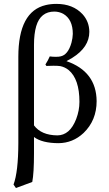

<svg xmlns="http://www.w3.org/2000/svg" viewBox="-20 -718 554 976"><path d="M287.1 -381.8Q274.9 -383.8 252 -383.8Q229 -383.8 215.8 -382.8L210.9 -390.1Q225.1 -412.6 232.9 -431.2Q248 -429.2 263.2 -429.2Q279.3 -429.2 287.1 -431.2Q325.7 -438.5 343.3 -501Q349.6 -524.9 350.1 -545.9Q350.1 -619.6 301.3 -647.9Q281.2 -658.7 256.8 -659.2Q186 -659.2 164.1 -585Q152.8 -546.4 152.8 -490.2V-80.6Q189.9 -30.8 271 -29.8Q335 -29.8 367.2 -112.8Q383.8 -156.2 383.8 -200.2Q383.8 -315.9 329.1 -361.8Q310.1 -377 287.1 -381.8ZM152.8 -21.5V61Q152.8 162.1 144 207L61 237.8L48.8 220.2Q72.8 155.8 73.2 9.8V-429.2Q73.2 -660.2 213.4 -692.4Q237.8 -698.2 267.1 -698.2Q350.6 -698.2 399.4 -646Q433.6 -608.4 434.1 -556.2Q434.1 -478 347.2 -423.8Q333.5 -415.5 317.9 -407.2Q469.7 -354.5 471.2 -204.1Q471.2 -106 404.8 -42Q350.1 9.3 276.9 9.8Q193.4 9.3 152.8 -21.5Z"/></svg>

Font: Linux Biolinum O
Style: Regular
Weight: 400
Designer: Philipp H. Poll
Foundry: Philipp H. Poll
Version: Version 1.0.4